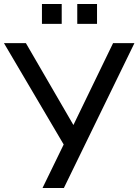

<svg xmlns="http://www.w3.org/2000/svg" viewBox="-28 -933 687 953"><path d="M289.1 0 639.2 -718.8H533.2L336.4 -312.5L100.6 -718.8H-8.3L288.1 -215.8L183.1 0ZM453.6 -814.5V-913.1H355.5V-814.5ZM278.3 -814.5V-913.1H180.2V-814.5Z"/></svg>

Font: Winston
Style: Regular
Weight: 400
Designer: Vernon Adams, Kim Jin-seong, David Berlow, Cristiano Sobral
Foundry: The Winston Project Authors
Version: Version 3.004